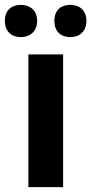

<svg xmlns="http://www.w3.org/2000/svg" viewBox="-49 -771 376 791"><path d="M-29 -685C-29 -640 0 -618 37 -618C74 -618 104 -641 104 -685C104 -729 74 -751 37 -751C0 -751 -29 -730 -29 -685ZM175 -685C175 -641 202 -618 241 -618C278 -618 307 -641 307 -685C307 -729 278 -751 241 -751C203 -751 175 -730 175 -685ZM211 0V-547H68V0Z"/></svg>

Font: Noto Sans Myanmar UI SemiCondensed
Style: Bold
Weight: 700
Width: 4
Designer: Monotype Design Team
Foundry: Monotype Imaging Inc.
Version: Version 2.103